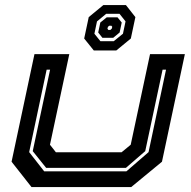

<svg xmlns="http://www.w3.org/2000/svg" viewBox="-20 -760 776 780"><path d="M108 0 27 -103 120 -540H261.5L183 -172L207 -141.5H474L511 -172L589.5 -540H731L638 -103L513 0ZM159.5 -64H493.5L583.5 -142L654.5 -477H640.5L570 -146L491.5 -78H167.5L113 -146L183.5 -477H169.5L98.5 -142ZM361 -555 322 -603.5 340.5 -690.5 400 -739.5H491.5L530 -690.5L511.5 -603.5L452.5 -555ZM388 -592.5H442L479.5 -623L490 -673L465.5 -704H411.5L374 -673L363.5 -623ZM396 -606.5 379 -628 387.5 -668.5 413.5 -689.5H457.5L474.5 -668.5L466 -628L440 -606.5ZM420 -638.5H428.5L434 -643.5L436 -651L432.5 -655.5H424L418.5 -651L416.5 -643.5Z"/></svg>

Font: Tourney Expanded Regular
Style: Bold Italic
Weight: 700
Width: 7
Italic angle: -12°
Designer: Tyler Finck
Foundry: Etcetera Type Co
Version: Version 1.010; ttfautohint (v1.8.3)